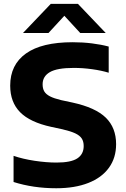

<svg xmlns="http://www.w3.org/2000/svg" viewBox="-20 -969 656 998"><path d="M50.5 -23V-159Q98.5 -142.5 160 -133.2Q221.5 -124 273.5 -124Q349 -124 382 -145.8Q415 -167.5 415 -210Q415 -233.5 405 -249Q395 -264.5 371.2 -275.8Q347.5 -287 304.5 -297L246.5 -309.5Q136 -333.5 84.5 -385.8Q33 -438 33 -524Q33 -632.5 115 -691Q197 -749.5 357.5 -749.5Q410 -749.5 458 -743.5Q506 -737.5 545 -727V-591Q507.5 -602.5 459.2 -609.2Q411 -616 363.5 -616Q276.5 -616 239 -594Q201.5 -572 201.5 -531Q201.5 -508.5 210.2 -493.8Q219 -479 239.8 -468.2Q260.5 -457.5 298 -448.5L356.5 -436Q476 -410 529.8 -357.5Q583.5 -305 583.5 -219.5Q583.5 -148.5 546.2 -97Q509 -45.5 439 -18Q369 9.5 272.5 9.5Q153 9.5 50.5 -23ZM529.5 -797.5H397L314.5 -887L232 -797.5H99.5L244 -949H385Z"/></svg>

Font: Encode Sans Semi Expanded
Style: Bold
Weight: 700
Width: 6
Designer: Multiple Designers
Foundry: Impallari Type
Version: Version 2.000